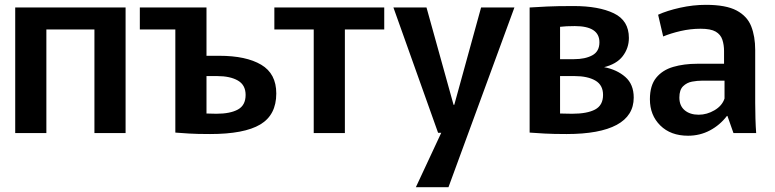

<svg xmlns="http://www.w3.org/2000/svg" viewBox="-20 -551 3209 795"><path d="M43 0V-520H500V0H371V-429H172V0Z M706 -429H559V-520H835V-320H888Q999 -320 1061.5 -283Q1124 -246 1124 -164Q1124 -75 1057.5 -35.5Q991 4 850 4Q795 4 763.5 2Q732 0 706 -2ZM876 -80Q933 -80 965 -97.5Q997 -115 997 -158Q997 -199 965 -217.5Q933 -236 879 -236H835V-81Q844 -81 854.5 -80.5Q865 -80 876 -80Z M1279 0V-429H1116V-520H1571V-429H1408V0Z M1609 -520H1746L1858 -117H1861L1972 -520H2110L1837 224H1702L1807 -1H1794Z M2326 4Q2271 4 2235 2Q2199 0 2173 -2V-520Q2204 -522 2245 -524Q2286 -526 2355 -526Q2459 -526 2521.5 -496Q2584 -466 2584 -394Q2584 -352 2558.5 -318.5Q2533 -285 2478 -272L2481 -273Q2534 -263 2569 -232.5Q2604 -202 2604 -147Q2604 -72 2533.5 -34Q2463 4 2326 4ZM2357 -306Q2403 -306 2432.5 -322Q2462 -338 2462 -376Q2462 -443 2360 -443Q2323 -443 2299 -440V-306ZM2349 -80Q2411 -80 2444 -97.5Q2477 -115 2477 -158Q2477 -199 2445 -217.5Q2413 -236 2359 -236H2299V-81Q2309 -81 2322.5 -80.5Q2336 -80 2349 -80Z M2829 11Q2757 11 2714 -31.5Q2671 -74 2671 -140Q2671 -197 2697 -229Q2723 -261 2767.5 -274Q2812 -287 2867 -287H2978V-340Q2978 -365 2971 -386.5Q2964 -408 2943.5 -420Q2923 -432 2881 -432Q2839 -432 2798 -422.5Q2757 -413 2726 -400L2705 -490Q2742 -507 2796 -519Q2850 -531 2903 -531Q2986 -531 3030 -507.5Q3074 -484 3090.5 -442Q3107 -400 3107 -344V-125Q3107 -94 3108 -60Q3109 -26 3111 0H3017L2992 -71H2990Q2961 -33 2919.5 -11Q2878 11 2829 11ZM2873 -76Q2907 -76 2938.5 -94.5Q2970 -113 2980 -143V-217H2887Q2867 -217 2845.5 -213Q2824 -209 2808.5 -194Q2793 -179 2793 -147Q2793 -113 2815 -94.5Q2837 -76 2873 -76Z"/></svg>

Font: Murecho Medium
Style: Regular
Weight: 500
Designer: Neil Summerour
Foundry: Positype
Version: Version 1.010; ttfautohint (v1.8.3)